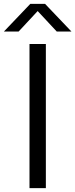

<svg xmlns="http://www.w3.org/2000/svg" viewBox="-61 -966 387 986"><path d="M90.5 0V-740H174.5V0ZM-41 -804 94.5 -946H170.5L306 -804H230.5L122.5 -920H142.5L34.5 -804Z"/></svg>

Font: Encode Sans SemiExpanded
Style: Regular
Weight: 400
Width: 6
Designer: Multiple Designers
Foundry: Impallari Type
Version: Version 3.002